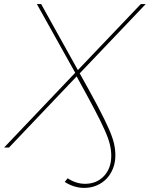

<svg xmlns="http://www.w3.org/2000/svg" viewBox="-40 -720 731 937"><path d="M327 -365 140 -700H161L340 -378L647 -700H671L349 -362Q404 -264 438 -199.5Q472 -135 491 -91.5Q510 -48 516.5 -19Q523 10 523 38Q523 73 511.5 102Q500 131 480 152Q460 173 432 185Q404 197 371 197Q322 197 276 168L290 150Q331 177 375 177Q432 177 467.5 139Q503 101 503 40Q503 14 496.5 -14Q490 -42 471.5 -84Q453 -126 420 -188.5Q387 -251 334 -347L4 0H-20Z"/></svg>

Font: Argentum Sans Thin
Style: Italic
Weight: 100
Italic angle: -11°
Designer: Julieta Ulanovsky (font), Cristiano Sobral (main changes and remaster)
Foundry: Julieta Ulanovsky (font), Cristiano Sobral (main changes and remaster)
Version: Version 2.007;June 15, 2022;FontCreator 14.0.0.2814 64-bit; 